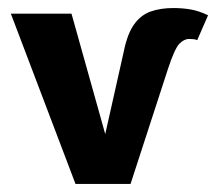

<svg xmlns="http://www.w3.org/2000/svg" viewBox="-20 -458 538 478"><path d="M168 0 7 -424H158L267 -35H222L288 -329Q297 -374 314 -397.5Q331 -421 355.5 -429.5Q380 -438 412 -438Q434 -438 454.5 -434.5Q475 -431 498 -420L471 -358Q467 -360 461.5 -360.5Q456 -361 451 -361Q438 -361 426.5 -349Q415 -337 399 -289L305 0Z"/></svg>

Font: Ysabeau Infant ExtraBold
Style: Regular
Weight: 800
Designer: Christian Thalmann (Catharsis Fonts)
Version: Version 2.001;gftools[0.9.30]; featfreeze: ss01,ss02,lnum